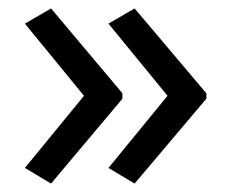

<svg xmlns="http://www.w3.org/2000/svg" viewBox="-20 -491 549 455"><path d="M469 -257V-270L299 -471L237 -435L377 -264L237 -93L299 -56ZM270 -257V-270L101 -471L39 -435L179 -264L39 -93L101 -56Z"/></svg>

Font: Noto Sans Cypriot
Style: Regular
Weight: 400
Designer: Monotype Design Team
Foundry: Monotype Imaging Inc.
Version: Version 2.002